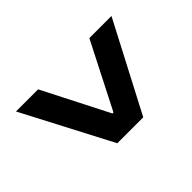

<svg xmlns="http://www.w3.org/2000/svg" viewBox="-158 -698 816 816"><g transform="rotate(45 250.0 -290.0)"><path d="M56 -3V-136L352 -287V-293L56 -444V-577L456 -368V-212Z"/></g></svg>

Font: M PLUS 1 Code
Style: Bold
Weight: 700
Designer: Coji Morishita
Foundry: UNDERFOREST DESIGN
Version: Version 1.002